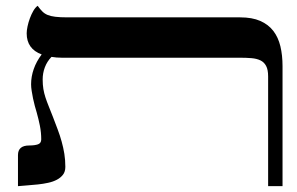

<svg xmlns="http://www.w3.org/2000/svg" viewBox="-20 -637 1017 657"><path d="M946.8 0H897.5V-375.5Q897.5 -398.4 890.6 -411.4Q883.8 -424.3 871.1 -430.4Q858.4 -436.5 840.6 -438Q822.8 -439.5 800.8 -439.5H191.4Q172.9 -439.5 156.2 -442.4Q141.1 -426.8 133.5 -406.7Q126 -386.7 126 -365.2Q126 -347.2 128.4 -332.5Q130.9 -317.9 135.5 -303.7Q140.1 -289.6 146.5 -273.9Q152.8 -258.3 160.6 -238.3Q169.4 -215.3 177.2 -194.6Q185.1 -173.8 190.9 -152.8Q196.8 -131.8 200.2 -110.6Q203.6 -89.4 203.6 -65.9Q203.6 -49.8 195.6 -39.3Q187.5 -28.8 174.6 -22Q161.6 -15.1 144.8 -11.5Q127.9 -7.8 109.9 -5.9Q91.8 -3.9 74 -2.7Q56.2 -1.5 41.5 0V-106.4Q41.5 -139.2 80.1 -139.2Q98.6 -139.2 109.9 -143.1Q121.1 -147 121.1 -160.2Q121.1 -183.6 116.5 -206.8Q111.8 -230 105.5 -252.4Q102.5 -262.2 99.1 -274.7Q95.7 -287.1 93 -300.3Q90.3 -313.5 88.4 -325.9Q86.4 -338.4 86.4 -348.6Q86.4 -375 95.5 -400.9Q104.5 -426.8 122.6 -450.7Q71.3 -469.7 71.3 -522.9Q71.3 -532.7 74.2 -546.6Q77.1 -560.5 82.3 -574.5Q87.4 -588.4 94.2 -600.1Q101.1 -611.8 108.9 -617.2Q117.2 -605.5 124.8 -597.9Q132.3 -590.3 142.8 -585.9Q153.3 -581.5 169.2 -579.6Q185.1 -577.6 210.4 -577.6H801.8Q842.8 -577.6 870.6 -565.4Q898.4 -553.2 915.3 -531.2Q932.1 -509.3 939.5 -478.5Q946.8 -447.8 946.8 -410.6Z"/></svg>

Font: Cardo
Style: Bold
Weight: 700
Designer: David J. Perry
Foundry: David J. Perry
Version: Version 1.0011